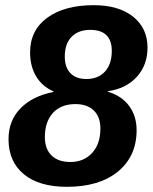

<svg xmlns="http://www.w3.org/2000/svg" viewBox="-20 -718 596 748"><path d="M345.2 -697.8Q442.4 -697.8 498.5 -653.1Q554.7 -608.4 554.7 -532.7Q554.7 -464.4 512.9 -418.5Q471.2 -372.6 400.4 -362.8L399.9 -360.8Q454.1 -344.7 483.2 -305.2Q512.2 -265.6 512.2 -210.9Q512.2 -109.4 439.7 -49.8Q367.2 9.8 240.7 9.8Q132.3 9.8 72.8 -39.3Q13.2 -88.4 13.2 -175.8Q13.2 -247.6 59.3 -295.4Q105.5 -343.3 188.5 -359.9V-361.8Q143.6 -381.8 120.4 -421.1Q97.2 -460.4 97.2 -513.7Q97.2 -600.1 164.1 -648.9Q231 -697.8 345.2 -697.8ZM316.4 -410.2Q362.3 -410.2 388.9 -439.2Q415.5 -468.3 415.5 -519.5Q415.5 -601.6 331.5 -601.6Q285.2 -601.6 258.8 -574.5Q232.4 -547.4 232.4 -498Q232.4 -455.6 254.4 -432.9Q276.4 -410.2 316.4 -410.2ZM273.9 -312.5Q217.3 -312.5 186 -277.8Q154.8 -243.2 154.8 -184.1Q154.8 -137.7 180.9 -112.3Q207 -86.9 253.9 -86.9Q306.6 -86.9 338.9 -122.1Q371.1 -157.2 371.1 -216.8Q371.1 -263.2 345.2 -287.8Q319.3 -312.5 273.9 -312.5Z"/></svg>

Font: Arimo
Style: Bold Italic
Weight: 700
Italic angle: -12°
Designer: Steve Matteson
Foundry: Monotype Imaging Inc.
Version: Version 1.33